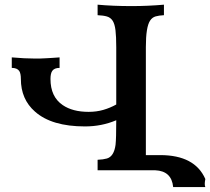

<svg xmlns="http://www.w3.org/2000/svg" viewBox="-20 -713 880 804"><path d="M839.8 70.3H705.1Q698.7 2.9 629.9 0H388.7V-43.9Q412.6 -44.9 427.7 -49.3Q457.5 -58.1 463.9 -106.9Q466.8 -133.3 466.8 -209.5Q405.8 -183.6 335.9 -183.6Q196.3 -183.6 126.5 -245.6Q67.4 -297.4 67.4 -382.3Q67.4 -405.3 60.5 -416Q51.3 -428.7 29.3 -428.7V-472.7Q84.5 -467.8 127 -467.8Q138.7 -467.8 149.4 -468Q160.2 -468.3 172.1 -469Q184.1 -469.7 198 -470.5Q211.9 -471.2 229.5 -472.7V-428.7Q207.5 -428.7 198.7 -416Q191.4 -405.3 191.4 -382.3Q191.4 -307.6 242.7 -272.9Q284.2 -244.6 351.1 -244.6Q384.3 -244.6 412.8 -252.9Q441.4 -261.2 466.8 -275.4V-515.1Q466.8 -560.1 463.6 -586.4Q460.4 -612.8 451.7 -626.2Q442.9 -639.6 427.7 -644Q412.6 -648.4 388.7 -649.4V-693.4Q453.1 -687.5 531.7 -687.5Q598.1 -687.5 666.5 -693.4V-649.4Q646 -648.4 631.6 -644.3Q617.2 -640.1 608.4 -626.5Q590.8 -600.1 590.8 -516.1V-63.5H650.9Q795.9 -63.5 839.8 36.6Q837.4 49.8 837.4 56.6Q837.4 65.4 839.8 70.3Z"/></svg>

Font: Kelvinch
Style: Bold
Weight: 700
Designer: Paul James Miller
Foundry: High-Logic / Made with FontCreator
Version: Version 3.501;March 28, 2021;FontCreator 13.0.0.2683 64-bit